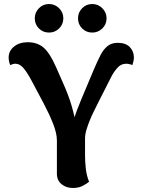

<svg xmlns="http://www.w3.org/2000/svg" viewBox="-20 -920 704 955"><path d="M343 15Q309 15 286 -4Q263 -23 263 -56V-222Q263 -257 244 -305Q225 -353 198 -404L138 -517Q117 -557 98 -580Q79 -603 57 -603Q49 -603 43 -601Q37 -599 31 -596Q23 -615 23 -634Q23 -667 50 -688.5Q77 -710 117 -710Q166 -710 197 -683Q228 -656 258 -588L291 -513Q321 -447 336.5 -393Q352 -339 357.5 -298.5Q363 -258 363 -232L325 -231Q325 -246 330 -268Q335 -290 343.5 -316.5Q352 -343 362.5 -371Q373 -399 384 -425L448 -577Q465 -617 480 -646Q495 -675 515 -691Q535 -707 566 -707Q605 -707 625.5 -686Q646 -665 646 -634Q646 -618 638 -596Q633 -599 624 -601Q615 -603 608 -603Q581 -603 562 -580.5Q543 -558 532 -535L466 -405Q459 -390 448 -368.5Q437 -347 427 -322.5Q417 -298 410 -274.5Q403 -251 403 -231V-146Q403 -118 406.5 -83.5Q410 -49 423 -16Q414 -8 393 3.5Q372 15 343 15ZM224 -758Q194 -758 173.5 -778.5Q153 -799 153 -829Q153 -858 173.5 -879Q194 -900 224 -900Q253 -900 274 -879Q295 -858 295 -829Q295 -799 274 -778.5Q253 -758 224 -758ZM439 -758Q409 -758 388.5 -778.5Q368 -799 368 -829Q368 -858 388.5 -879Q409 -900 439 -900Q468 -900 489 -879Q510 -858 510 -829Q510 -799 489 -778.5Q468 -758 439 -758Z"/></svg>

Font: Arima Thin
Style: Bold
Weight: 700
Version: Version 1.100